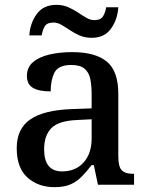

<svg xmlns="http://www.w3.org/2000/svg" viewBox="-20 -762 613 792"><path d="M204 10Q138 10 93.5 -29.5Q49 -69 49 -151Q49 -231 105 -269.5Q161 -308 276 -312L358 -315V-373Q358 -409 352.5 -436Q347 -463 329 -478.5Q311 -494 274 -494Q221 -494 205 -463Q189 -432 189 -385Q141 -385 116 -399.5Q91 -414 91 -449Q91 -484 116 -505.5Q141 -527 183.5 -537Q226 -547 278 -547Q373 -547 420.5 -508Q468 -469 468 -375V-117Q468 -75 482 -60Q496 -45 530 -45H533V0H384L367 -81H358Q337 -54 317 -33.5Q297 -13 271 -1.5Q245 10 204 10ZM236 -55Q292 -55 325 -92Q358 -129 358 -191V-270L299 -267Q222 -264 192 -233.5Q162 -203 162 -146Q162 -55 236 -55ZM358 -606Q331 -606 309 -615.5Q287 -625 268.5 -637.5Q250 -650 233.5 -659.5Q217 -669 201 -669Q173 -669 164 -652.5Q155 -636 152 -616H101Q104 -666 131.5 -704Q159 -742 213 -742Q239 -742 261 -732.5Q283 -723 301.5 -710.5Q320 -698 336.5 -688.5Q353 -679 369 -679Q396 -679 405.5 -695.5Q415 -712 418 -732H468Q465 -682 438 -644Q411 -606 358 -606Z"/></svg>

Font: Noto Serif NP Hmong Medium
Style: Regular
Weight: 500
Designer: Dalton Maag Ltd
Foundry: Dalton Maag Ltd
Version: Version 1.001; ttfautohint (v1.8.4.7-5d5b)